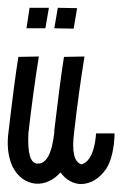

<svg xmlns="http://www.w3.org/2000/svg" viewBox="-20 -464 310 485"><path d="M26.4 -320.3 78.1 -321.3Q63.5 -230.5 51.8 -127.9Q47.9 -51.8 74.2 -50.8Q108.4 -48.8 117.2 -129.9Q117.2 -132.8 117.2 -134.8Q130.9 -252 141.6 -320.3L193.4 -321.3Q178.7 -230.5 167 -127.9Q158.2 -57.6 185.5 -48.8Q196.3 -50.8 206.1 -64.5Q219.7 -85.9 222.7 -127H269.5Q267.6 -67.4 248 -37.1Q221.7 0 184.6 1Q154.3 0 132.8 -28.3Q104.5 2 70.3 0Q32.2 -3.9 11.7 -43Q-5.9 -81.1 2 -134.8Q16.6 -259.8 26.4 -320.3ZM126 -444.3 174.8 -443.4 166 -391.6 117.2 -392.6ZM54.7 -444.3H103.5L94.7 -392.6H46.9Z"/></svg>

Font: Bratas-flat
Style: flat
Weight: 400
Designer: MUHAMMAD YONI
Version: Version 001.000